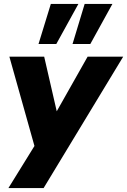

<svg xmlns="http://www.w3.org/2000/svg" viewBox="-20 -782 650 982"><path d="M23 180 177 -69 167 3 28 -492H206L280 -170H246L428 -492H610L203 180ZM351 -557 413 -762H555L442 -557ZM177 -557 240 -762H381L268 -557Z"/></svg>

Font: Nunito Sans 12pt Black
Style: Italic
Weight: 900
Italic angle: -9°
Designer: Vernon Adams
Foundry: Vernon Adams
Version: Version 3.101;gftools[0.9.27]